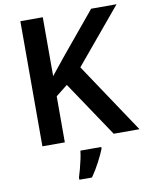

<svg xmlns="http://www.w3.org/2000/svg" viewBox="-99 -786 846 1079"><g transform="rotate(-10 323.5 -246.5)"><path d="M647 0H500L288 -316L221 -263V0H93V-714H221V-378Q241 -403 262 -429Q283 -455 304 -481L497 -714H642L380 -400ZM418 71Q406 101 384.5 142.5Q363 184 337 221H265V208Q271 190 278 163.5Q285 137 291 109.5Q297 82 299 61H418Z"/></g></svg>

Font: Noto Sans Bassa Vah SemiBold
Style: Regular
Weight: 600
Designer: Monotype Design Team
Foundry: Monotype Imaging Inc.
Version: Version 2.002; ttfautohint (v1.8.4.7-5d5b)